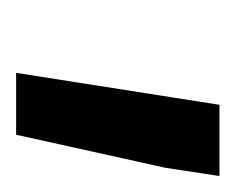

<svg xmlns="http://www.w3.org/2000/svg" viewBox="-47 -743 292 238"><g transform="rotate(90 99.0 -624.0)"><path d="M188 -683.1 147 -498H70.3L109.9 -750H198.2Z"/></g></svg>

Font: Roboto Medium
Style: Italic
Weight: 500
Italic angle: -12°
Designer: Google
Version: Version 2.134; 2016